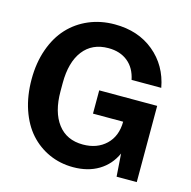

<svg xmlns="http://www.w3.org/2000/svg" viewBox="-103 -792 896 903"><g transform="rotate(15 344.5 -340.0)"><path d="M330.1 9.8Q267.1 9.8 213.1 -14.4Q159.2 -38.6 119.6 -82.8Q80.1 -127 57.6 -193.1Q35.2 -259.3 35.2 -339.8Q35.2 -419.9 58.6 -486.1Q82 -552.2 123.3 -596.7Q164.6 -641.1 221.9 -665.5Q279.3 -689.9 347.2 -689.9Q461.4 -689.9 538.6 -626.2Q615.7 -562.5 634.8 -458H490.2Q479 -513.7 441.7 -543.9Q404.3 -574.2 347.2 -574.2Q268.1 -574.2 224.6 -517.8Q181.2 -461.4 181.2 -359.9V-319.8Q181.2 -219.2 224.4 -162.1Q267.6 -105 347.2 -105Q416 -105 459.2 -146Q502.4 -187 502.9 -257.8H356V-371.1H638.2V0H540L532.2 -110.8Q505.9 -52.7 453.9 -21.5Q401.9 9.8 330.1 9.8Z"/></g></svg>

Font: TASA Orbiter Text
Style: Bold
Weight: 700
Designer: Weizhong Zhang
Version: Version 1.000;Glyphs 3.1.2 (3151)